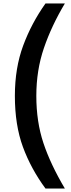

<svg xmlns="http://www.w3.org/2000/svg" viewBox="-20 -880 413 1110"><path d="M66 -326Q66 -487 114 -616.5Q162 -746 243 -860H355Q278 -731 234 -602.5Q190 -474 190 -326Q190 -176 231 -53Q272 70 355 210H243Q159 96 112.5 -30.5Q66 -157 66 -326Z"/></svg>

Font: Exo SemiBold
Style: Regular
Weight: 600
Designer: Natanael Gama
Foundry: Natanael Gama
Version: Version 1.500